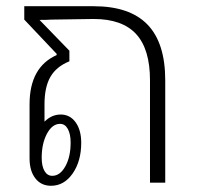

<svg xmlns="http://www.w3.org/2000/svg" viewBox="-20 -587 633 617"><path d="M511 -329V0H462V-329Q462 -429 417.5 -477.5Q373 -526 281 -526L145 -524Q131 -523 107 -523L203 -424V-390Q161 -373 142 -340Q123 -307 123 -252V-196Q146 -219 175 -219Q205 -219 223 -194Q241 -169 241 -128Q241 -69 213.5 -29.5Q186 10 144 10Q112 10 93.5 -14Q75 -38 75 -78V-252Q75 -371 162 -410V-414L58 -524V-567H281Q397 -567 454 -508Q511 -449 511 -329ZM114 -80Q114 -53 123 -37.5Q132 -22 148 -22Q173 -22 190 -52.5Q207 -83 207 -129Q207 -156 198 -172.5Q189 -189 173 -189Q148 -189 131 -157.5Q114 -126 114 -80Z"/></svg>

Font: KoHo Light
Style: Regular
Weight: 300
Version: Version 1.000; ttfautohint (v1.6)